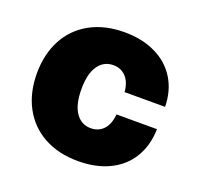

<svg xmlns="http://www.w3.org/2000/svg" viewBox="-102 -646 789 766"><g transform="rotate(20 293.0 -263.5)"><path d="M29.3 -263.7Q29.3 -345.2 62.3 -407Q95.2 -468.8 157 -502.9Q218.8 -537.1 302.7 -537.1Q378.4 -537.1 435.3 -509.5Q492.2 -481.9 523.4 -431.2Q554.7 -380.4 555.7 -312.5H383.8Q380.4 -353.5 359.4 -376Q338.4 -398.4 305.7 -398.4Q265.1 -398.4 241.5 -364.5Q217.8 -330.6 217.8 -265.6Q217.8 -199.7 241.5 -165.3Q265.1 -130.9 305.7 -130.9Q338.4 -130.9 359.4 -153.3Q380.4 -175.8 383.8 -217.8H555.7Q554.2 -148.9 523.4 -97.4Q492.7 -45.9 436 -18.1Q379.4 9.8 302.7 9.8Q218.8 9.8 157 -24.4Q95.2 -58.6 62.3 -120.4Q29.3 -182.1 29.3 -263.7Z"/></g></svg>

Font: Pretendard Std Black
Style: Regular
Weight: 900
Designer: Base glyphs from Inter by Rasmus Andersson; Hangeul glyphs from Noto Sans CJK(Source Han Sans) by Jang Soo-young and Kan
Foundry: Kil Hyung-jin
Version: Version 1.309